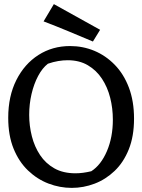

<svg xmlns="http://www.w3.org/2000/svg" viewBox="-20 -894 692 934"><path d="M329 20Q271 20 216 -1Q161 -22 116.5 -64.5Q72 -107 46 -171Q20 -235 20 -321Q20 -426 59.5 -504.5Q99 -583 167 -626.5Q235 -670 321 -670Q383 -670 438.5 -647Q494 -624 538 -579Q582 -534 607 -468Q632 -402 632 -317Q632 -231 606.5 -167.5Q581 -104 537.5 -62.5Q494 -21 440 -0.5Q386 20 329 20ZM347 -51Q365 -51 384 -53.5Q403 -56 424 -61Q471 -91 500 -158.5Q529 -226 529 -312Q529 -367 516 -418.5Q503 -470 476 -511Q449 -552 407.5 -576.5Q366 -601 309 -601Q287 -601 263 -597Q239 -593 213 -584Q186 -563 165.5 -524.5Q145 -486 133.5 -437Q122 -388 122 -335Q122 -282 135 -231Q148 -180 175 -139.5Q202 -99 244.5 -75Q287 -51 347 -51ZM432 -692Q370 -718 312.5 -742Q255 -766 192 -790L242 -874L467 -749Z"/></svg>

Font: Eczar
Style: Regular
Weight: 400
Designer: Vaibhav Singh
Foundry: Rosetta Type Foundry
Version: Version 2.000